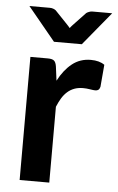

<svg xmlns="http://www.w3.org/2000/svg" viewBox="-52 -760 488 797"><g transform="rotate(5 191.5 -361.5)"><path d="M177 -424Q201 -470 234 -496.2Q267 -522.5 312 -522.5Q347.5 -522.5 369 -507L361 -414.5Q358.5 -405.5 353.8 -401.8Q349 -398 341 -398Q333.5 -398 318.8 -400.5Q304 -403 290 -403Q269.5 -403 253.5 -397Q237.5 -391 224.8 -379.8Q212 -368.5 202.2 -352.5Q192.5 -336.5 184 -316V0H60.5V-513H133Q152 -513 159.5 -506.2Q167 -499.5 169.5 -482ZM383 -723 268.5 -584H152.5L38 -723H123.5Q131 -723 137.8 -720.5Q144.5 -718 148.5 -714.5L201.5 -659Q204 -656.5 206.8 -653.2Q209.5 -650 212.5 -646.5Q215 -650 217.8 -653.2Q220.5 -656.5 223 -659L275.5 -714.5Q279.5 -717.5 286.5 -720.2Q293.5 -723 300.5 -723Z"/></g></svg>

Font: Lato 2
Style: Bold
Weight: 700
Designer: Lukasz Dziedzic with Adam Twardoch and Botio Nikoltchev
Foundry: tyPoland Lukasz Dziedzic
Version: Version 2.015; 2015-08-06; http://www.latofonts.com/